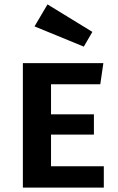

<svg xmlns="http://www.w3.org/2000/svg" viewBox="-20 -853 536 873"><path d="M212 -470V-333H407V-241H212V-97H452V0H84V-566H450L436 -470ZM361 -641 137 -733 196 -833 400 -708Z"/></svg>

Font: Qnwhxotralxmqkhsjrfbfhwcoqn
Style: Regular
Weight: 500
Designer: Carrois Corporate & Edenspiekermann
Foundry: Carrois Corporate GbR & Edenspiekermann AG
Version: Version 2.001